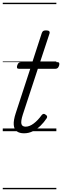

<svg xmlns="http://www.w3.org/2000/svg" viewBox="-20 -950 450 1390"><path d="M154 15Q121 15 101.5 0.5Q82 -14 79.5 -46.5Q77 -79 94 -131L199 -452H117Q106 -452 103.5 -458.5Q101 -465 105 -477Q109 -489 115 -494.5Q121 -500 131 -500H214L282 -709Q286 -721 292.5 -725.5Q299 -730 313 -730Q330 -730 336 -724Q342 -718 338 -706L270 -500H396Q406 -500 408.5 -494Q411 -488 408 -476Q404 -463 397.5 -457.5Q391 -452 381 -452H254L145 -120Q130 -73 135 -53Q140 -33 166 -33Q193 -33 223.5 -55.5Q254 -78 282 -117Q288 -124 294.5 -125.5Q301 -127 310 -120Q320 -114 321 -107Q322 -100 318 -94Q299 -65 273.5 -40Q248 -15 218 0Q188 15 154 15ZM0 410H388V420H0ZM0 -20H388V0H0ZM0 -505H388V-500H0ZM0 -930H388V-920H0Z"/></svg>

Font: Playwrite DE LA Guides
Style: Regular
Weight: 400
Designer: Veronika Burian, José Scaglione
Foundry: TypeTogether
Version: Version 1.003